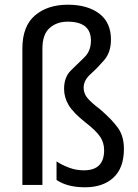

<svg xmlns="http://www.w3.org/2000/svg" viewBox="-20 -785 584 815"><path d="M268 -765Q182 -765 128.5 -719.5Q75 -674 75 -579V0H160V-578Q160 -639 190.5 -666Q221 -693 267 -693Q366 -693 366 -613Q366 -568 337.5 -541Q309 -514 280.5 -485.5Q252 -457 252 -408Q252 -372 271 -339.5Q290 -307 343 -265Q387 -231 404.5 -205.5Q422 -180 422 -147Q422 -62 336 -62Q303 -62 272.5 -73.5Q242 -85 220 -100V-21Q266 10 341 10Q417 10 461.5 -31Q506 -72 506 -153Q506 -206 481.5 -241Q457 -276 406 -320Q364 -352 349.5 -371Q335 -390 335 -413Q335 -444 364 -470Q393 -496 422 -529.5Q451 -563 451 -617Q451 -690 401 -727.5Q351 -765 268 -765Z"/></svg>

Font: Noto Sans UI SemiCondensed
Style: Regular
Weight: 400
Width: 4
Designer: Monotype Design Team
Foundry: Monotype Imaging Inc.
Version: 1.001